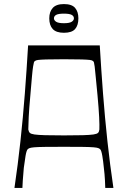

<svg xmlns="http://www.w3.org/2000/svg" viewBox="-20 -923 628 943"><path d="M51 0Q68 -115 80.5 -230.5Q93 -346 102 -463.5Q111 -581 118 -700H470Q477 -581 486 -463.5Q495 -346 507.5 -230.5Q520 -115 537 0H497Q497 -8 495.5 -37.5Q494 -67 490 -99Q487 -131 482.5 -157.5Q478 -184 472 -190Q469 -193 463 -195.5Q457 -198 440 -199.5Q423 -201 388.5 -201.5Q354 -202 294 -202Q233 -202 198.5 -201.5Q164 -201 147.5 -199.5Q131 -198 125 -195.5Q119 -193 116 -190Q110 -184 105.5 -157.5Q101 -131 97 -99Q94 -67 92 -37.5Q90 -8 90 0ZM294 -258Q352 -258 386.5 -259Q421 -260 438.5 -262.5Q456 -265 461.5 -270.5Q467 -276 468 -287Q469 -306 467 -347.5Q465 -389 459 -454Q453 -513 450 -547Q447 -581 445 -596Q443 -611 441.5 -616Q440 -621 437 -623Q433 -627 422 -628.5Q411 -630 382 -631Q353 -632 294 -632Q235 -632 206 -631Q177 -630 166.5 -628.5Q156 -627 151 -623Q148 -621 146.5 -616Q145 -611 142.5 -596Q140 -581 137 -547Q134 -513 129 -454Q123 -389 121 -347.5Q119 -306 119 -287Q121 -276 126.5 -270.5Q132 -265 149.5 -262.5Q167 -260 201.5 -259Q236 -258 294 -258ZM294 -762Q256 -762 239 -780.5Q222 -799 222 -833Q222 -865 239 -884Q256 -903 294 -903Q333 -903 349 -884Q365 -865 365 -833Q365 -799 349 -780.5Q333 -762 294 -762ZM294 -809Q321 -809 332 -816Q343 -823 343 -833Q343 -844 332 -850Q321 -856 294 -856Q267 -856 256 -850Q245 -844 245 -833Q245 -823 256 -816Q267 -809 294 -809Z"/></svg>

Font: Ojuju ExtraLight
Style: Regular
Weight: 400
Version: Version 1.000